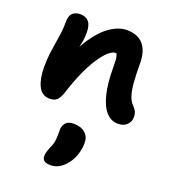

<svg xmlns="http://www.w3.org/2000/svg" viewBox="-157 -631 980 1112"><g transform="rotate(20 332.5 -74.5)"><path d="M568 10Q526 10 495.5 -23.5Q465 -57 448.5 -123.5Q432 -190 432 -292Q432 -316 431 -332.5Q430 -349 426 -360Q422 -371 415 -379.5Q408 -388 396 -395Q422 -395 439 -390.5Q456 -386 465 -373.5Q474 -361 471 -333Q454 -355 442 -363Q430 -371 416 -371Q397 -371 372.5 -349Q348 -327 321 -286Q294 -245 268.5 -188Q243 -131 221 -62Q208 -21 192 -6Q176 9 148 9Q99 9 77 -36Q55 -81 55 -151Q55 -200 59.5 -236.5Q64 -273 69.5 -304.5Q75 -336 79.5 -369Q84 -402 84 -443Q84 -478 100.5 -495Q117 -512 149 -512Q182 -512 200.5 -491Q219 -470 219 -423Q219 -394 215 -371Q211 -348 205.5 -322Q200 -296 196 -259Q192 -222 193 -165L156 -208Q190 -312 236 -380.5Q282 -449 333.5 -483.5Q385 -518 434 -518Q480 -518 510 -499.5Q540 -481 555 -446.5Q570 -412 570 -364Q570 -294 574 -245.5Q578 -197 588 -167Q598 -137 615 -120Q629 -106 636 -92Q643 -78 643 -56Q643 -30 623.5 -10Q604 10 568 10ZM282 369Q232 369 232 331Q232 320 235 308.5Q238 297 246 277Q259 250 262 229.5Q265 209 265 192Q265 175 265 160Q265 133 280 115Q295 97 329 97Q374 97 400 119.5Q426 142 426 180Q426 219 413 257Q400 295 371 327Q350 349 329 359Q308 369 282 369Z"/></g></svg>

Font: Shantell Sans
Style: Bold
Weight: 700
Designer: Stephen Nixon, Anya Danilova, Shantell Martin
Foundry: Arrow Type
Version: Version 1.011;[c5ecc13dd]